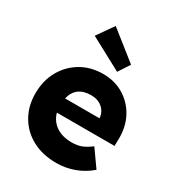

<svg xmlns="http://www.w3.org/2000/svg" viewBox="-192 -923 969 1053"><g transform="rotate(30 293.0 -397.0)"><path d="M324 10Q236 10 171 -25Q106 -60 70 -122Q34 -184 34 -263Q34 -345 69 -407.5Q104 -470 165 -506Q226 -542 304 -542Q378 -542 435.5 -507Q493 -472 525 -411.5Q557 -351 555 -274L554 -231H189Q202 -184 241 -157Q280 -130 341 -130Q375 -130 401.5 -140Q428 -150 459 -174L534 -68Q487 -28 433 -9Q379 10 324 10ZM306 -408Q209 -408 189 -321H407V-322Q404 -360 376 -384Q348 -408 306 -408ZM363 -590 158 -700 231 -804 410 -662Z"/></g></svg>

Font: Lexend Deca
Style: Bold
Weight: 700
Designer: Bonnie Shaver-Troup, Thomas Jockin
Foundry: Lexend
Version: Version 1.008; ttfautohint (v1.8.4.7-5d5b)